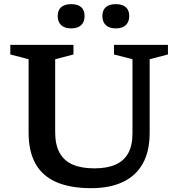

<svg xmlns="http://www.w3.org/2000/svg" viewBox="-20 -920 882 950"><path d="M635.5 -259.5V-627L544 -650.5V-698H811V-650.5L720.5 -627V-262Q720.5 -172 686.8 -111.2Q653 -50.5 588.5 -19.8Q524 11 431 11Q328.5 11 259.8 -18.5Q191 -48 156.2 -109.2Q121.5 -170.5 121.5 -264V-627L31 -650.5V-698H343.5V-650.5L253 -627V-266Q253 -204.5 274.5 -164.8Q296 -125 339 -106Q382 -87 447 -87Q509 -87 551 -105.2Q593 -123.5 614.2 -161.8Q635.5 -200 635.5 -259.5ZM332 -779.5Q299.5 -779.5 282.5 -795.8Q265.5 -812 265.5 -840.5Q265.5 -869.5 282.5 -884.5Q299.5 -899.5 332 -899.5Q365 -899.5 381.8 -884.5Q398.5 -869.5 398.5 -840.5Q398.5 -812 381.8 -795.8Q365 -779.5 332 -779.5ZM553 -779.5Q520.5 -779.5 503.5 -795.8Q486.5 -812 486.5 -840.5Q486.5 -869.5 503.5 -884.5Q520.5 -899.5 553 -899.5Q585.5 -899.5 602.5 -884.5Q619.5 -869.5 619.5 -840.5Q619.5 -812 602.5 -795.8Q585.5 -779.5 553 -779.5Z"/></svg>

Font: Newsreader 9pt Medium
Style: Regular
Weight: 500
Designer: Hugues Gentile
Foundry: Production Type
Version: Version 1.003